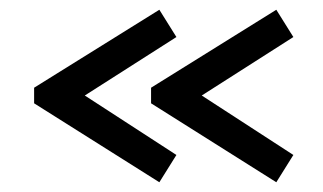

<svg xmlns="http://www.w3.org/2000/svg" viewBox="-20 -495 662 394"><path d="M307 -475 342 -419 154 -299 342 -177 307 -121 50 -283V-315ZM547 -475 582 -419 394 -299 582 -177 547 -121 290 -283V-315Z"/></svg>

Font: Turret Road Medium
Style: Regular
Weight: 500
Designer: Noponies
Foundry: Noponies
Version: Version 1.001; ttfautohint (v1.8)